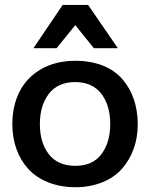

<svg xmlns="http://www.w3.org/2000/svg" viewBox="-20 -766 662 797"><path d="M293 11.2C375.5 11.2 444.8 -18.1 486.3 -65.4C528.8 -113.8 551.8 -177.2 551.8 -249.5C551.8 -325.7 529.3 -390.1 487.8 -437.5C446.3 -485.8 377.9 -513.7 293.5 -513.7C238.3 -513.7 190.4 -502 149.9 -478.5C109.9 -455.1 80.1 -423.8 60.5 -384.3C41 -345.2 31.2 -300.8 31.2 -250.5C31.2 -176.8 54.2 -112.8 96.7 -65.4C139.6 -18.1 209 11.2 293 11.2ZM292.5 -77.6C244.1 -77.6 207.5 -93.8 182.6 -126C157.7 -158.2 145.5 -199.7 145.5 -251C145.5 -302.7 158.2 -344.7 183.1 -377C208 -409.2 244.6 -425.3 292 -425.3C339.4 -425.3 375.5 -409.2 400.4 -377C425.3 -344.7 437.5 -302.7 437.5 -251C437.5 -199.7 425.3 -158.2 400.9 -126C377 -93.8 340.8 -77.6 292.5 -77.6ZM214.8 -565.9 292.5 -661.6 369.6 -565.9H469.2L345.7 -745.6H240.2L118.7 -565.9Z"/></svg>

Font: Ride SemiBold
Style: Regular
Weight: 600
Version: Version 3.000